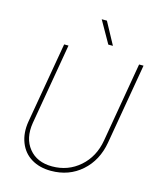

<svg xmlns="http://www.w3.org/2000/svg" viewBox="-132 -999 915 1102"><g transform="rotate(15 325.5 -448.0)"><path d="M634.3 -710.9 551.8 -231.9Q532.7 -122.1 458 -56.2Q383.3 9.8 276.4 9.8Q208.5 9.8 159.7 -20Q110.8 -49.8 89.4 -105Q67.9 -160.2 79.1 -229L162.6 -710.9H188.5L105.5 -229Q90.3 -135.3 138.2 -75.9Q186 -16.6 276.4 -16.6Q371.1 -16.6 440.2 -77.1Q509.3 -137.7 526.4 -237.3L607.9 -710.9ZM435.1 -775.4H407.7L333.5 -906.2H364.3Z"/></g></svg>

Font: Roboto Thin
Style: Italic
Weight: 250
Italic angle: -12°
Designer: Google
Version: Version 2.134; 2016